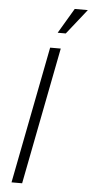

<svg xmlns="http://www.w3.org/2000/svg" viewBox="-61 -955 475 991"><g transform="rotate(5 176.5 -460.0)"><path d="M38 0H93L231 -710H176ZM208 -790H250L353 -920H285Z"/></g></svg>

Font: Uncut Sans Light Italic
Style: Regular
Weight: 300
Italic angle: -11°
Designer: Kasper Nordkvist
Foundry: UNCUT.wtf
Version: Version 1.304;Glyphs 3.2 (3246)